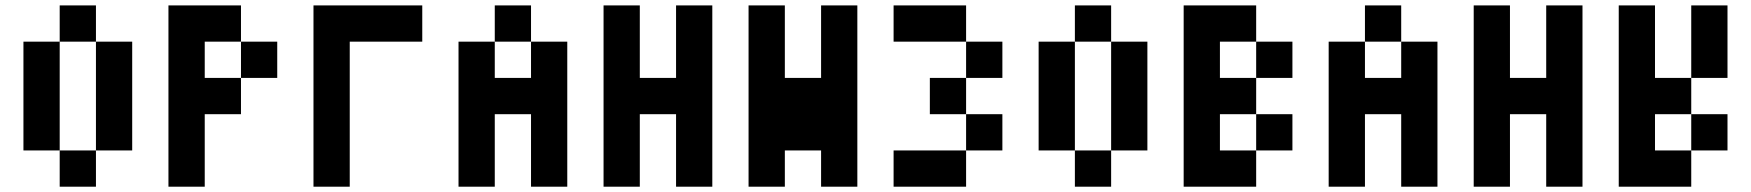

<svg xmlns="http://www.w3.org/2000/svg" viewBox="-20 -704 6602 724"><path d="M341.8 -546.9H205.1V-683.6H341.8ZM341.8 0H205.1V-136.7H341.8ZM341.8 -546.9H478.5V-136.7H341.8ZM68.4 -546.9H205.1V-136.7H68.4Z M1025.4 -410.2H888.7V-546.9H1025.4ZM888.7 -683.6V-546.9H752V-410.2H888.7V-273.4H752V0H615.2V-683.6Z M1572.3 -683.6V-546.9H1298.8V0H1162.1V-683.6Z M1982.4 -546.9H1845.7V-683.6H1982.4ZM1709 -546.9H1845.7V-410.2H1982.4V-546.9H2119.1V0H1982.4V-273.4H1845.7V0H1709Z M2255.9 -683.6H2392.6V-410.2H2529.3V-683.6H2666V0H2529.3V-273.4H2392.6V0H2255.9Z M2802.7 -683.6H2939.5V-410.2H3076.2V-683.6H3212.9V0H3076.2V-136.7H2939.5V0H2802.7Z M3349.6 -546.9V-683.6H3623V-546.9ZM3349.6 0V-136.7H3623V0ZM3759.8 -136.7H3623V-273.4H3759.8ZM3623 -273.4H3486.3V-410.2H3623ZM3759.8 -410.2H3623V-546.9H3759.8Z M4169.9 -546.9H4033.2V-683.6H4169.9ZM4169.9 0H4033.2V-136.7H4169.9ZM4169.9 -546.9H4306.6V-136.7H4169.9ZM3896.5 -546.9H4033.2V-136.7H3896.5Z M4853.5 -410.2H4716.8V-546.9H4853.5ZM4716.8 -683.6V-546.9H4580.1V-410.2H4716.8V-273.4H4580.1V-136.7H4716.8V0H4443.4V-683.6ZM4853.5 -136.7H4716.8V-273.4H4853.5Z M5263.7 -546.9H5127V-683.6H5263.7ZM4990.2 -546.9H5127V-410.2H5263.7V-546.9H5400.4V0H5263.7V-273.4H5127V0H4990.2Z M5537.1 -683.6H5673.8V-410.2H5810.5V-683.6H5947.3V0H5810.5V-273.4H5673.8V0H5537.1Z M6357.4 -683.6H6494.1V-410.2H6357.4ZM6084 -683.6H6220.7V-410.2H6357.4V-273.4H6220.7V-136.7H6357.4V0H6084ZM6494.1 -136.7H6357.4V-273.4H6494.1Z"/></svg>

Font: DatCub
Style: Bold
Weight: 700
Designer: GGBot
Version: 1.00